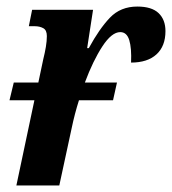

<svg xmlns="http://www.w3.org/2000/svg" viewBox="-20 -566 525 586"><path d="M9 -260 22 -314H97L112 -385Q117 -405 120 -423Q123 -441 123 -456Q123 -474 112 -480Q101 -486 86 -486H68L78 -536H264L246 -419H251Q283 -478 315.5 -512Q348 -546 399 -546Q443 -546 464 -526Q485 -506 485 -471Q485 -425 457.5 -400Q430 -375 380 -375Q382 -419 374.5 -443.5Q367 -468 347 -468Q321 -468 292.5 -424.5Q264 -381 239 -314H337L325 -260H221Q208 -219 199 -176L161 0H30L85 -260Z"/></svg>

Font: Noto Serif ExtraCondensed
Style: Bold Italic
Weight: 700
Width: 2
Italic angle: -12°
Designer: Monotype Design Team
Foundry: Monotype Imaging Inc.
Version: Version 2.013; ttfautohint (v1.8.4.7-5d5b)